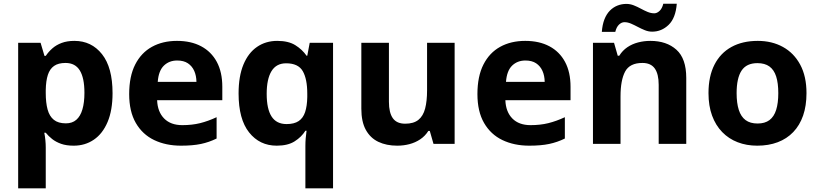

<svg xmlns="http://www.w3.org/2000/svg" viewBox="-20 -777 4421 1037"><path d="M381.8 -556.2Q474.1 -556.2 531 -484.4Q587.9 -412.6 587.9 -273.9Q587.9 -181.2 561 -117.9Q534.2 -54.7 486.8 -22.5Q439.5 9.8 377.9 9.8Q338.4 9.8 310.1 -0.2Q281.7 -10.3 261.7 -26.1Q241.7 -42 227.1 -60.1H219.2Q223.1 -40.5 225.1 -20Q227.1 0.5 227.1 20V240.2H78.1V-545.9H199.2L220.2 -475.1H227.1Q241.7 -497.1 262.7 -515.6Q283.7 -534.2 313.2 -545.2Q342.8 -556.2 381.8 -556.2ZM334 -437Q294.9 -437 272 -420.9Q249 -404.8 238.5 -372.6Q228 -340.3 227.1 -291V-274.9Q227.1 -222.2 237.1 -185.5Q247.1 -148.9 270.8 -129.9Q294.4 -110.8 335.9 -110.8Q370.1 -110.8 392.1 -129.9Q414.1 -148.9 425 -185.8Q436 -222.7 436 -275.9Q436 -356 411.1 -396.5Q386.2 -437 334 -437Z M936 -556.2Q1011.7 -556.2 1066.4 -527.1Q1121.1 -498 1150.9 -442.9Q1180.7 -387.7 1180.7 -308.1V-235.8H828.6Q831.1 -172.9 866.5 -137Q901.9 -101.1 964.8 -101.1Q1017.1 -101.1 1060.5 -111.8Q1104 -122.6 1149.9 -144V-28.8Q1109.4 -8.8 1065.2 0.5Q1021 9.8 958 9.8Q876 9.8 812.7 -20.5Q749.5 -50.8 713.6 -112.8Q677.7 -174.8 677.7 -269Q677.7 -364.7 710.2 -428.5Q742.7 -492.2 800.8 -524.2Q858.9 -556.2 936 -556.2ZM937 -450.2Q893.6 -450.2 865 -422.4Q836.4 -394.5 832 -335H1041Q1040.5 -368.2 1029.1 -394Q1017.6 -419.9 994.9 -435.1Q972.2 -450.2 937 -450.2Z M1629.4 240.2V11.2Q1629.4 -9.3 1631.1 -30Q1632.8 -50.8 1635.7 -70.8H1629.4Q1608.4 -37.1 1571.5 -13.7Q1534.7 9.8 1474.6 9.8Q1382.3 9.8 1325.4 -61.8Q1268.6 -133.3 1268.6 -272Q1268.6 -365.2 1294.9 -428.5Q1321.3 -491.7 1368.4 -523.9Q1415.5 -556.2 1477.5 -556.2Q1537.6 -556.2 1575 -533Q1612.3 -509.8 1635.7 -476.1H1639.6L1652.8 -545.9H1778.8V240.2ZM1527.8 -106.9Q1568.8 -106.9 1593 -123Q1617.2 -139.2 1627.9 -171.6Q1638.7 -204.1 1639.6 -252.9V-271Q1639.6 -350.6 1615.2 -392.8Q1590.8 -435.1 1525.4 -435.1Q1472.2 -435.1 1446.3 -392.6Q1420.4 -350.1 1420.4 -270Q1420.4 -188.5 1446.8 -147.7Q1473.1 -106.9 1527.8 -106.9Z M2435.5 -545.9V0H2321.3L2301.3 -69.8H2293.5Q2275.9 -42 2249.5 -24.4Q2223.1 -6.8 2191.4 1.5Q2159.7 9.8 2125.5 9.8Q2066.9 9.8 2023.4 -11Q1980 -31.7 1955.8 -75.7Q1931.6 -119.6 1931.6 -189.9V-545.9H2080.6V-227.1Q2080.6 -168.5 2101.6 -138.7Q2122.6 -108.9 2168.5 -108.9Q2213.9 -108.9 2239.7 -129.6Q2265.6 -150.4 2276.1 -190.7Q2286.6 -231 2286.6 -289.1V-545.9Z M2816.9 -556.2Q2892.6 -556.2 2947.3 -527.1Q3002 -498 3031.7 -442.9Q3061.5 -387.7 3061.5 -308.1V-235.8H2709.5Q2711.9 -172.9 2747.3 -137Q2782.7 -101.1 2845.7 -101.1Q2897.9 -101.1 2941.4 -111.8Q2984.9 -122.6 3030.8 -144V-28.8Q2990.2 -8.8 2946 0.5Q2901.9 9.8 2838.9 9.8Q2756.8 9.8 2693.6 -20.5Q2630.4 -50.8 2594.5 -112.8Q2558.6 -174.8 2558.6 -269Q2558.6 -364.7 2591.1 -428.5Q2623.5 -492.2 2681.6 -524.2Q2739.7 -556.2 2816.9 -556.2ZM2817.9 -450.2Q2774.4 -450.2 2745.8 -422.4Q2717.3 -394.5 2712.9 -335H2921.9Q2921.4 -368.2 2909.9 -394Q2898.4 -419.9 2875.7 -435.1Q2853 -450.2 2817.9 -450.2Z M3492.7 -556.2Q3580.1 -556.2 3633.3 -508.5Q3686.5 -460.9 3686.5 -356V0H3537.6V-318.8Q3537.6 -377.4 3516.4 -407.2Q3495.1 -437 3449.7 -437Q3381.3 -437 3356.4 -390.6Q3331.5 -344.2 3331.5 -256.8V0H3182.6V-545.9H3296.4L3316.4 -476.1H3324.7Q3342.3 -504.4 3368.4 -522Q3394.5 -539.6 3426.5 -547.9Q3458.5 -556.2 3492.7 -556.2ZM3230.5 -605Q3233.4 -644 3244.6 -672.6Q3255.9 -701.2 3273.9 -719.5Q3292 -737.8 3314.7 -746.8Q3337.4 -755.9 3363.3 -755.9Q3383.3 -755.9 3402.6 -748.3Q3421.9 -740.7 3440.7 -730.5Q3459.5 -720.2 3477.8 -712.6Q3496.1 -705.1 3513.7 -705.1Q3528.3 -705.1 3542.2 -718Q3556.2 -731 3562.5 -756.8H3635.3Q3629.4 -679.7 3591.3 -642.8Q3553.2 -606 3502.4 -606Q3482.4 -606 3463.1 -613.8Q3443.8 -621.6 3425 -631.6Q3406.2 -641.6 3388.2 -649.4Q3370.1 -657.2 3352.5 -657.2Q3337.4 -657.2 3323.5 -644.3Q3309.6 -631.3 3303.2 -605Z M4335.9 -273.9Q4335.9 -205.6 4317.6 -152.8Q4299.3 -100.1 4264.4 -63.7Q4229.5 -27.3 4180.4 -8.8Q4131.3 9.8 4069.8 9.8Q4012.2 9.8 3964.1 -8.8Q3916 -27.3 3880.6 -63.7Q3845.2 -100.1 3825.9 -152.8Q3806.6 -205.6 3806.6 -273.9Q3806.6 -364.7 3838.9 -427.7Q3871.1 -490.7 3930.7 -523.4Q3990.2 -556.2 4072.8 -556.2Q4149.4 -556.2 4208.7 -523.4Q4268.1 -490.7 4302 -427.7Q4335.9 -364.7 4335.9 -273.9ZM3958.5 -273.9Q3958.5 -220.2 3970.2 -183.6Q3981.9 -147 4006.8 -128.4Q4031.7 -109.9 4071.8 -109.9Q4111.3 -109.9 4136 -128.4Q4160.6 -147 4172.1 -183.6Q4183.6 -220.2 4183.6 -273.9Q4183.6 -328.1 4172.1 -364Q4160.6 -399.9 4135.7 -418Q4110.8 -436 4070.8 -436Q4011.7 -436 3985.1 -395.5Q3958.5 -355 3958.5 -273.9Z"/></svg>

Font: Wonky
Style: Regular
Weight: 400
Designer: Monotype Design Team
Foundry: Monotype Imaging Inc.
Version: Version 3.000